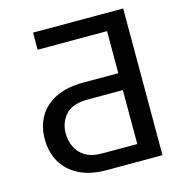

<svg xmlns="http://www.w3.org/2000/svg" viewBox="-106 -806 843 900"><g transform="rotate(-15 315.5 -356.0)"><path d="M572.3 0H300.8Q223.1 0 168.9 -27.3Q114.7 -54.7 86.7 -103Q58.6 -151.4 58.6 -214.8Q58.6 -277.8 86.7 -325.2Q114.7 -372.6 168.9 -398.7Q223.1 -424.8 300.8 -424.8H471.7V-628.9H134.8V-711.9H572.3ZM471.7 -81.1V-342.8H300.8Q225.6 -342.3 193.1 -305.2Q160.6 -268.1 160.2 -215.8Q160.6 -180.7 174.8 -149.9Q189 -119.1 219.7 -100.1Q250.5 -81.1 300.8 -81.1Z"/></g></svg>

Font: Inter V
Style: 
Weight: 400
Designer: Rasmus Andersson
Foundry: rsms
Version: Version 4.000;git-a3f224843